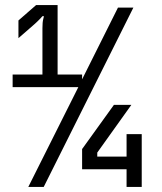

<svg xmlns="http://www.w3.org/2000/svg" viewBox="-20 -740 640 760"><path d="M148 -445V-628Q148 -652 151 -663.5Q154 -675 154 -676H148Q144 -672 139 -666Q134 -661 128.5 -655.5Q123 -650 115 -643L53 -589V-659L123 -720H208V-445H305V-426L447 -710H508L153 0H92L290 -395H30V-445ZM431 -325H500L365 -136V-120H481V-209H541V0H481V-70H305V-150Z"/></svg>

Font: JetBrainsMono NF
Style: Regular
Weight: 400
Monospace: yes
Designer: Philipp Nurullin, Konstantin Bulenkov
Foundry: JetBrains
Version: Version 1.0.2; ttfautohint (v1.8.3)